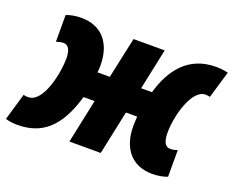

<svg xmlns="http://www.w3.org/2000/svg" viewBox="-131 -725 1094 898"><g transform="rotate(20 415.5 -276.5)"><path d="M24 10C143 10 223 -52 271 -218H326L280 0H436L482 -218H538C537 -201 536 -185 536 -170C536 -60 593 10 695 10C722 10 750 5 770 -3V-136C758 -131 746 -129 733 -129C710 -129 697 -152 697 -196C697 -283 737 -424 803 -424C812 -424 819 -423 826 -421L866 -556C845 -561 825 -563 806 -563C668 -563 598 -468 564 -349H510L553 -553H398L354 -349H293C294 -360 295 -372 295 -383C295 -494 238 -563 135 -563C108 -563 81 -558 61 -550V-417C73 -421 85 -424 97 -424C122 -424 134 -401 134 -358C134 -294 104 -129 27 -129C17 -129 10 -130 4 -132L-35 2C-15 8 4 10 24 10Z"/></g></svg>

Font: Noto Sans UI Condensed Black
Style: Italic
Weight: 900
Width: 3
Italic angle: -192°
Designer: Monotype Design Team
Foundry: Monotype Imaging Inc.
Version: Version 1.901